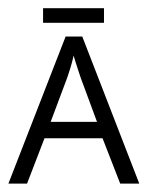

<svg xmlns="http://www.w3.org/2000/svg" viewBox="-20 -437 352 457"><path d="M266.1 0 224.1 -107.9H85.9L44.4 0H0L136.2 -350.1H175.8L311.5 0ZM171.9 -252.4Q169.9 -258.3 163.8 -276.9Q157.7 -295.4 155.3 -304.7Q151.9 -289.6 147.5 -275.1Q143.1 -260.7 140.1 -252.4L100.6 -147H210.9ZM227.5 -417.5V-382.8H82.5V-417.5Z"/></svg>

Font: NotoSansOldHungarianUI
Style: Regular
Weight: 400
Designer: Monotype Design Team
Foundry: Monotype Imaging Inc.
Version: Version 1001.000; ttfautohint (v1.8.4.7-5d5b)